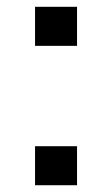

<svg xmlns="http://www.w3.org/2000/svg" viewBox="-20 -547 331 567"><path d="M207.5 -115.2V0H83.5V-115.2ZM207.5 -526.9V-411.6H83.5V-526.9Z"/></svg>

Font: Ufes Sans SemiBold
Style: Regular
Weight: 600
Designer: Ricardo Esteves & Filipe Motta
Foundry: ProDesignUfes - Ricardo Esteves, Filipe Motta (This is a derivative work, based on Roboto family, by Christian Robertson
Version: Version 2.0